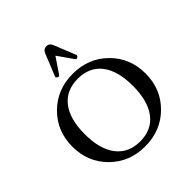

<svg xmlns="http://www.w3.org/2000/svg" viewBox="-279 -1287 1496 1496"><g transform="rotate(-45 469.5 -538.5)"><path d="M361 -854 358 -856Q347 -864 352 -875L425 -1055Q438 -1087 472 -1087Q501 -1087 515 -1055L587 -876Q592 -863 580 -856L577 -854Q564 -846 557 -858L468 -985L382 -858Q379 -853 372.5 -851.5Q366 -850 361 -854ZM463 10Q291 10 175.5 -104.5Q60 -219 60 -390Q60 -561 175.5 -675.5Q291 -790 463 -790Q636 -790 751.5 -675.5Q867 -561 867 -390Q867 -219 751.5 -104.5Q636 10 463 10ZM463 -45Q591 -45 660 -135.5Q729 -226 729 -393Q729 -558 660.5 -646.5Q592 -735 464 -735Q336 -735 266.5 -646Q197 -557 197 -391Q197 -225 266.5 -135Q336 -45 463 -45Z"/></g></svg>

Font: Caslon OS
Style: Regular
Weight: 400
Designer: Alfredo Marco Pradil
Foundry: Hanken Design Co.
Version: Version 1.000;PS 001.000;hotconv 1.0.88;makeotf.lib2.5.64775